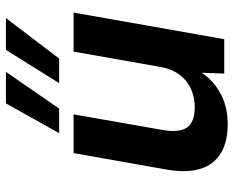

<svg xmlns="http://www.w3.org/2000/svg" viewBox="-92 -704 807 664"><g transform="rotate(-90 312.0 -371.5)"><path d="M215 12Q154 12 114.5 -12Q75 -36 60.5 -83Q46 -130 58 -199L115 -521H249L195 -213Q185 -156 203.5 -129Q222 -102 274 -102Q308 -102 337 -115Q366 -128 386 -154.5Q406 -181 413 -221L466 -521H601L509 0H390L393 -78Q366 -37 320.5 -12.5Q275 12 215 12ZM357 -571 472 -755H582L442 -571ZM184 -571 287 -755H396L269 -571Z"/></g></svg>

Font: DM Sans 10pt
Style: Bold Italic
Weight: 700
Italic angle: -10°
Version: Version 4.004;gftools[0.9.30]